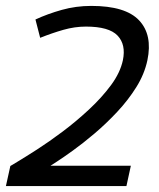

<svg xmlns="http://www.w3.org/2000/svg" viewBox="-40 -630 539 650"><path d="M-20 0 -5 -68Q-5 -68 20 -83Q45 -98 85.5 -124Q126 -150 172 -184.5Q218 -219 261.5 -259.5Q305 -300 336 -342Q367 -384 376 -426Q387 -479 358 -509.5Q329 -540 251 -540Q213 -540 174.5 -529Q136 -518 96 -502L80 -564Q121 -583 169 -596.5Q217 -610 269 -610Q385 -610 431 -561Q477 -512 459 -426Q449 -379 421.5 -335Q394 -291 356.5 -251Q319 -211 280 -178Q241 -145 207 -120.5Q173 -96 152 -82.5Q131 -69 131 -69H403L388 0Z"/></svg>

Font: Epunda Sans
Style: Italic
Weight: 400
Italic angle: -12.0243°
Designer: Simon Atzbach
Foundry: typofactur
Version: Version 2.204; ttfautohint (v1.8.4.7-5d5b)